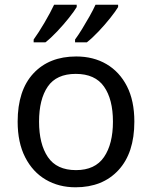

<svg xmlns="http://www.w3.org/2000/svg" viewBox="-20 -786 645 816"><path d="M551 -269Q551 -136 483.5 -63Q416 10 301 10Q230 10 174.5 -22.5Q119 -55 87 -117.5Q55 -180 55 -269Q55 -402 122 -474Q189 -546 304 -546Q377 -546 432.5 -513.5Q488 -481 519.5 -419.5Q551 -358 551 -269ZM146 -269Q146 -174 183.5 -118.5Q221 -63 303 -63Q384 -63 422 -118.5Q460 -174 460 -269Q460 -364 422 -418Q384 -472 302 -472Q220 -472 183 -418Q146 -364 146 -269ZM482 -756Q472 -739 449 -710Q426 -681 399 -652.5Q372 -624 349 -606H299V-618Q313 -637 329 -663Q345 -689 360.5 -716.5Q376 -744 386 -766H482ZM306 -756Q296 -739 273 -710Q250 -681 223 -652.5Q196 -624 173 -606H123V-618Q144 -647 169 -689.5Q194 -732 210 -766H306Z"/></svg>

Font: Noto Sans Mandaic
Style: Regular
Weight: 400
Designer: Monotype Design Team
Foundry: Monotype Imaging Inc.
Version: Version 2.002; ttfautohint (v1.8.4.7-5d5b)